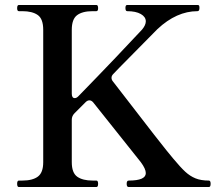

<svg xmlns="http://www.w3.org/2000/svg" viewBox="-20 -753 870 773"><path d="M828 -13Q828 0 821 0H498Q490 0 490 -13Q490 -26 498 -26Q567 -26 567 -56Q567 -73 547 -100L355 -341Q348 -349 340 -349Q332 -349 325 -342L280 -297Q269 -286 269 -271V-100Q269 -57 291 -41.5Q313 -26 353 -26H368Q375 -26 375 -13Q375 0 368 0H56Q49 0 49 -13Q49 -26 56 -26H70Q111 -26 132.5 -42Q154 -58 154 -100V-633Q154 -677 132 -692.5Q110 -708 70 -708H56Q49 -708 49 -720Q49 -733 56 -733H368Q375 -733 375 -720Q375 -708 368 -708H353Q312 -708 290.5 -692Q269 -676 269 -633V-376Q269 -358 281 -358Q288 -358 295 -365Q374 -446 445 -520.5Q516 -595 552 -634Q567 -652 567 -667Q567 -685 547 -696.5Q527 -708 492 -708Q485 -708 485 -721Q485 -733 492 -733H775Q780 -733 781.5 -730.5Q783 -728 783 -721Q783 -708 775 -708Q691 -708 614 -636Q614 -636 461 -481L436 -455Q429 -448 429 -440Q429 -432 434 -426Q643 -154 677 -115Q707 -79 726 -61.5Q745 -44 767 -35Q789 -26 821 -26Q828 -26 828 -13Z"/></svg>

Font: Shippori Mincho B1 SemiBold
Style: Regular
Weight: 600
Designer: FONTDASU
Foundry: FONTDASU / Google Inc. / but / Adobe
Version: Version 3.110; ttfautohint (v1.8.3)